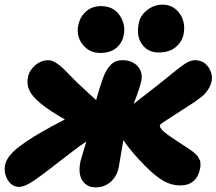

<svg xmlns="http://www.w3.org/2000/svg" viewBox="-24 -764 928 823"><path d="M655.8 -539.1Q609.9 -539.1 584.7 -574.2Q559.6 -609.4 570.8 -664.1Q577.1 -697.8 606.9 -720.9Q636.7 -744.1 671.9 -744.1Q706.1 -744.1 729.5 -724.1Q752.9 -704.1 761 -675.8Q769 -647.5 763.2 -619.1Q756.8 -585.4 729.5 -562.3Q702.1 -539.1 655.8 -539.1ZM405.8 -537.1Q358.9 -537.1 330.8 -572.5Q302.7 -607.9 311 -652.8Q318.4 -691.9 344.7 -714.8Q371.1 -737.8 408.2 -737.8Q462.9 -737.8 489.5 -697.5Q516.1 -657.2 505.9 -611.8Q500 -580.1 474.6 -558.6Q449.2 -537.1 405.8 -537.1ZM58.1 37.1Q27.3 37.1 9.3 7.6Q-8.8 -22 -2 -58.1Q5.9 -94.7 57.1 -134.5Q108.4 -174.3 203.1 -225.1Q235.4 -242.2 253.9 -252Q240.2 -259.3 199.2 -285.2Q142.6 -321.3 114.7 -356.2Q86.9 -391.1 96.2 -434.1Q101.6 -462.4 126.7 -484.1Q151.9 -505.9 184.1 -505.9Q199.2 -505.9 217.8 -493.7Q236.3 -481.4 251.5 -466.1Q266.6 -450.7 289.6 -427.2Q312.5 -403.8 328.1 -390.1Q335 -383.8 356 -364.3Q377 -344.7 388.2 -335Q401.4 -385.3 418.9 -433.1Q431.6 -466.3 450.7 -486.1Q469.7 -505.9 501 -505.9Q543 -505.9 565.9 -480.2Q588.9 -454.6 582 -418.9Q575.2 -385.7 548.8 -318.8Q676.8 -417.5 717.8 -452.1Q762.2 -488.3 779.8 -497.1Q796.9 -505.9 811 -505.9Q848.1 -505.9 868.7 -477.1Q889.2 -448.2 882.8 -414.1Q879.9 -400.4 872.6 -387.7Q865.2 -375 857.7 -366Q850.1 -356.9 835 -345.2Q819.8 -333.5 810.3 -327.1Q800.8 -320.8 780.3 -307.6Q759.8 -294.4 750 -288.1Q735.8 -278.8 718 -267.3Q700.2 -255.9 692.4 -250.7Q684.6 -245.6 676.3 -240Q668 -234.4 664.8 -231.7Q661.6 -229 661.1 -227.1Q659.7 -216.8 677 -200.9Q694.3 -185.1 749 -149.9Q753.9 -146.5 765.6 -139.2Q777.3 -131.8 781.5 -128.9Q785.6 -126 794.7 -119.6Q803.7 -113.3 807.1 -110.4Q810.5 -107.4 816.9 -101.3Q823.2 -95.2 825.2 -91.3Q827.1 -87.4 830.6 -81.3Q834 -75.2 834.7 -69.8Q835.4 -64.5 835.4 -57.4Q835.4 -50.3 834 -43Q819.8 30.8 748 30.8Q710.4 30.8 676.8 11.5Q643.1 -7.8 600.1 -50.8Q540 -110.8 504.9 -163.1Q486.3 -53.7 484.9 -46.9Q476.6 -6.8 449.7 16.1Q422.9 39.1 386.2 39.1Q348.6 39.1 329.3 10.3Q310.1 -18.6 320.8 -71.8Q322.8 -81.1 332 -110.8Q341.3 -140.6 346.2 -157.2Q333.5 -149.4 320.6 -140.1Q307.6 -130.9 287.8 -115.5Q268.1 -100.1 256.8 -91.8Q239.3 -78.6 210.7 -56.2Q182.1 -33.7 164.1 -20.3Q146 -6.8 124.5 8.1Q103 22.9 86.7 30Q70.3 37.1 58.1 37.1Z"/></svg>

Font: Shantell Sans Bouncy
Style: Italic
Weight: 800
Italic angle: -11.31°
Designer: Stephen Nixon, Anya Danilova, Shantell Martin
Foundry: Arrow Type
Version: Version 1.006;[9816181b4]